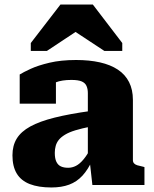

<svg xmlns="http://www.w3.org/2000/svg" viewBox="-20 -817 678 848"><path d="M381 -327V-258Q341 -250 313 -241.5Q285 -233 267 -222Q249 -211 239.5 -199Q230 -187 226 -172.5Q222 -158 222 -142Q222 -117 229 -102.5Q236 -88 249 -82Q262 -76 281 -76Q299 -76 315.5 -84.5Q332 -93 348 -112Q364 -131 381 -162L389 -112Q369 -68 344 -41Q319 -14 285.5 -1.5Q252 11 207 11Q150 11 111.5 -4Q73 -19 54 -50.5Q35 -82 35 -131Q35 -174 54 -205Q73 -236 114 -258.5Q155 -281 221 -297.5Q287 -314 381 -327ZM388 0 376 -108 368 -105V-406Q368 -424 362 -437.5Q356 -451 340.5 -457.5Q325 -464 295 -464Q253 -464 225.5 -453Q198 -442 188 -428Q178 -433 176.5 -441Q175 -449 180 -457Q185 -465 197 -470.5Q209 -476 227 -476V-359H67V-488Q83 -498 115.5 -513Q148 -528 198.5 -540Q249 -552 316 -552Q375 -552 421.5 -541.5Q468 -531 500.5 -509.5Q533 -488 550 -454.5Q567 -421 567 -376V-110Q567 -101 572 -95.5Q577 -90 586.5 -87Q596 -84 611 -81L618 -79V0ZM390 -797H247L116 -627V-592H187L359 -706H268L441 -592H520V-627Z"/></svg>

Font: Roboto Serif ExtraBold
Style: Regular
Weight: 800
Designer: Greg Gazdowicz
Foundry: Commercial Type
Version: Version 1.008